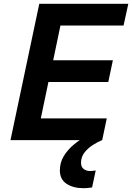

<svg xmlns="http://www.w3.org/2000/svg" viewBox="-20 -735 693 1007"><path d="M35 0 186 -715H653L628 -601H297L259 -419H572L548 -305H234L194 -114H540L516 0ZM482 159 463 248Q451 250 440 251Q429 252 418 252Q363 252 328.5 228.5Q294 205 294 159Q294 118 314 84.5Q334 51 366.5 24Q399 -3 434 -22L515 0Q493 9 467 25.5Q441 42 423 65Q405 88 405 119Q405 140 418.5 151Q432 162 453 162Q464 162 482 159Z"/></svg>

Font: Wix Madefor Text
Style: Bold Italic
Weight: 700
Italic angle: -12°
Designer: Dalton Maag Ltd
Foundry: Dalton Maag Ltd
Version: Version 3.100